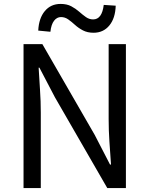

<svg xmlns="http://www.w3.org/2000/svg" viewBox="-20 -959 762 979"><path d="M100 0V-734H196L463 -271L541 -120H546Q542 -176 538 -235.5Q534 -295 534 -352V-734H622V0H527L260 -463L181 -614H177Q180 -559 184 -501Q188 -443 188 -385V0ZM457 -792Q426 -792 403 -804Q380 -816 362.5 -832Q345 -848 328 -860Q311 -872 291 -872Q270 -872 255.5 -853Q241 -834 237 -797L175 -803Q178 -866 208.5 -902.5Q239 -939 289 -939Q321 -939 343.5 -927Q366 -915 383.5 -899.5Q401 -884 418 -872Q435 -860 455 -860Q500 -860 509 -934L570 -930Q568 -866 537.5 -829Q507 -792 457 -792Z"/></svg>

Font: Source Han Sans SC
Style: Regular
Weight: 400
Designer: Ryoko NISHIZUKA 西塚涼子 (kana, bopomofo & ideographs); Paul D. Hunt (Latin, Greek & Cyrillic); Sandoll Communications 산돌커뮤니
Foundry: Adobe
Version: Version 2.002;hotconv 1.0.116;makeotfexe 2.5.65601; ttfautoh